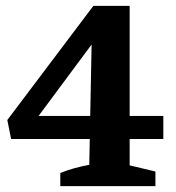

<svg xmlns="http://www.w3.org/2000/svg" viewBox="-20 -636 602 656"><path d="M186 0V-45Q211 -55 235 -61.5Q259 -68 285 -73L294 -536L322 -523L77 -193L57 -240H538V-161H18L5 -226L299 -616H423V-71L511 -50V0Z"/></svg>

Font: Piazzolla Thin ExtraBold
Style: Regular
Weight: 800
Version: Version 2.005